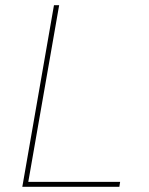

<svg xmlns="http://www.w3.org/2000/svg" viewBox="-20 -720 576 740"><path d="M66 0H440L443 -19H89L208 -700H188Z"/></svg>

Font: Fixel Display 20240404 Thin
Style: Italic
Weight: 100
Italic angle: -10°
Designer: AlfaBravo + MacPaw
Foundry: Kyrylo Tkachov, Marchela Mozhyna, Serhii Makarenko, Maria Weinstein, Zakhar Kryvoshyya
Version: Version 1.211;Glyphs 3.2 (3225)